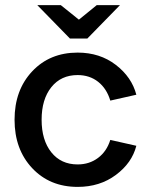

<svg xmlns="http://www.w3.org/2000/svg" viewBox="-20 -724 582 752"><path d="M284 -518Q371 -518 433.5 -470Q496 -422 514 -353L412 -330Q398 -377 364.5 -403.5Q331 -430 284 -430Q219 -430 181 -382.5Q143 -335 143 -255Q143 -175 181 -127.5Q219 -80 284 -80Q330 -80 364 -105.5Q398 -131 412 -176L514 -153Q497 -86 434 -39Q371 8 284 8Q175 8 106 -65.5Q37 -139 37 -255Q37 -371 106 -444.5Q175 -518 284 -518ZM126 -704H218L289 -647L359 -704H450L322 -573H254Z"/></svg>

Font: LT Superior Semi-bold
Style: Regular
Weight: 600
Designer: Daniel Lyons
Foundry: LyonsType
Version: Version 1.0